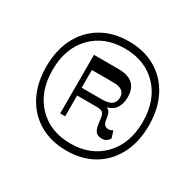

<svg xmlns="http://www.w3.org/2000/svg" viewBox="-109 -859 717 704"><g transform="rotate(30 249.0 -507.0)"><path d="M249 -276Q184 -276 135 -304.5Q86 -333 59 -385Q32 -437 32 -507Q32 -577 59 -629Q86 -681 135 -709.5Q184 -738 249 -738Q315 -738 363.5 -709.5Q412 -681 439 -629Q466 -577 466 -507Q466 -437 439 -385Q412 -333 363.5 -304.5Q315 -276 249 -276ZM249 -306Q335 -306 387.5 -361Q440 -416 440 -507Q440 -599 387.5 -653.5Q335 -708 249 -708Q163 -708 110.5 -653.5Q58 -599 58 -507Q58 -416 110.5 -361Q163 -306 249 -306ZM339 -379Q321 -379 312.5 -390.5Q304 -402 301 -435Q299 -458 291.5 -464.5Q284 -471 266 -471H178V-504H271Q323 -504 323 -543Q323 -560 311.5 -569.5Q300 -579 274 -579H183V-383H162V-631H264Q308 -631 327.5 -612Q347 -593 347 -558Q347 -528 332 -508Q317 -488 282 -486V-491Q300 -490 308 -482Q316 -474 319 -452Q321 -433 327.5 -427Q334 -421 343 -421Q354 -421 362 -427L371 -397Q366 -389 358.5 -384Q351 -379 339 -379Z"/></g></svg>

Font: Savate ExtraLight
Style: Regular
Weight: 200
Designer: Max Esnée
Foundry: Plomb Type
Version: Version 2.000